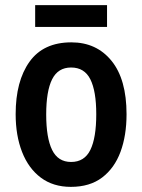

<svg xmlns="http://www.w3.org/2000/svg" viewBox="-20 -718 554 748"><path d="M473 -273Q473 -190 449.5 -126.5Q426 -63 378 -26.5Q330 10 256 10Q187 10 139 -26Q91 -62 66 -126Q41 -190 41 -273Q41 -402 95 -477.5Q149 -553 258 -553Q356 -553 414.5 -481Q473 -409 473 -273ZM160 -272Q160 -181 183 -134Q206 -87 257 -87Q309 -87 332 -134Q355 -181 355 -273Q355 -363 332 -409Q309 -455 257 -455Q206 -455 183 -409Q160 -363 160 -272ZM397 -698V-613H117V-698Z"/></svg>

Font: Noto Sans Devanagari Condensed SemiBold
Style: Regular
Weight: 600
Width: 3
Designer: Jelle Bosma - Monotype Design Team
Foundry: Monotype Imaging Inc.
Version: Version 2.004; ttfautohint (v1.8.4.7-5d5b)